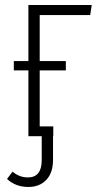

<svg xmlns="http://www.w3.org/2000/svg" viewBox="-20 -542 391 764"><path d="M138 -482V-299H242V-262H138V-39H192V0H191V94Q191 146 164 174Q137 202 93 202Q42 202 8 170L30 141Q57 164 91 164Q146 164 146 95V0H93V-262H35V-299H93V-522H345L339 -482Z"/></svg>

Font: Fira Sans Extra Condensed ExtraLight
Style: Regular
Weight: 275
Width: 1
Designer: Carrois Corporate & Edenspiekermann AG
Foundry: Carrois Corporate GbR & Edenspiekermann AG
Version: Version 4.203